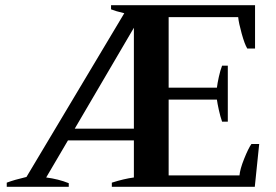

<svg xmlns="http://www.w3.org/2000/svg" viewBox="-20 -720 1062 740"><path d="M6 -16Q35 -27 82 -38L459 -669Q425 -677 408 -684V-700H963V-533H933Q923 -549 911.5 -590.5Q900 -632 898 -654H630V-382H816Q818 -399 823.5 -424Q829 -449 836 -467H858V-251H836Q829 -271 823.5 -296Q818 -321 816 -336H630V-44H903Q905 -68 921 -108Q937 -148 949 -165H979L962 0H411V-16Q458 -31 496 -36V-179H242L158 -36Q205 -30 245 -14V0H6ZM496 -224V-613L268 -224Z"/></svg>

Font: Trirong SemiBold
Style: Regular
Weight: 600
Designer: Katatrad Team
Foundry: CadsonDemak
Version: Version 1.001